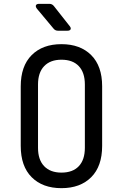

<svg xmlns="http://www.w3.org/2000/svg" viewBox="-20 -970 640 1000"><path d="M300 10Q202 10 145 -47Q88 -104 88 -210V-520Q88 -626 145 -683Q202 -740 300 -740Q398 -740 455 -683Q512 -626 512 -521V-210Q512 -104 455 -47Q398 10 300 10ZM300 -71Q359 -71 390.5 -104.5Q422 -138 422 -200V-530Q422 -592 390.5 -625.5Q359 -659 300 -659Q242 -659 210 -625.5Q178 -592 178 -530V-200Q178 -138 210 -104.5Q242 -71 300 -71ZM282 -810Q267 -810 258 -822L172 -925Q164 -936 167.5 -943Q171 -950 184 -950H237Q252 -950 261 -938L343 -834Q351 -824 347.5 -817Q344 -810 331 -810Z"/></svg>

Font: Pitagon Sans Mono
Style: Regular
Weight: 400
Monospace: yes
Designer: Travis Tran
Foundry: Pitagon
Version: Version 1.001;gftools[0.9.26]